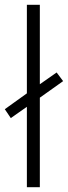

<svg xmlns="http://www.w3.org/2000/svg" viewBox="-38 -780 283 800"><path d="M74 0H128V-373L225 -442L198 -478L128 -429V-760H74V-391L-18 -325L7 -288L74 -335Z"/></svg>

Font: Noto Sans Georgian ExtraCondensed Light
Style: Regular
Weight: 300
Width: 2
Designer: Monotype Design Team, Akaki Razmadze
Foundry: Google LLC
Version: Version 2.005